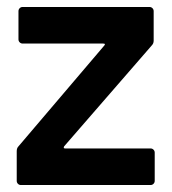

<svg xmlns="http://www.w3.org/2000/svg" viewBox="-20 -531 495 551"><path d="M40 0Q35 0 31.5 -3.5Q28 -7 28 -12V-97Q28 -106 33 -111L279 -400Q281 -402 281 -404Q281 -406 276 -406H45Q40 -406 36.5 -409.5Q33 -413 33 -418V-499Q33 -504 36.5 -507.5Q40 -511 45 -511H409Q414 -511 417.5 -507.5Q421 -504 421 -499V-414Q421 -406 415 -400L164 -111Q163 -109 163 -107Q163 -105 167 -105H412Q417 -105 420.5 -101.5Q424 -98 424 -93V-12Q424 -7 420.5 -3.5Q417 0 412 0Z"/></svg>

Font: LinhAnh SemBd
Style: Regular
Weight: 600
Monospace: yes
Designer: Jeremy Tribby
Foundry: Tribby Type
Version: Version 1.408